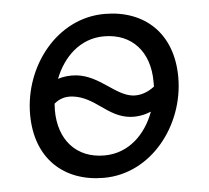

<svg xmlns="http://www.w3.org/2000/svg" viewBox="-44 -570 676 621"><g transform="rotate(-5 294.5 -260.0)"><path d="M371 -185C394 -183 417 -187 439 -196C413 -125 357 -68 277 -68C186 -68 130 -131 130 -228L131 -249C149 -264 167 -269 190 -267C264 -259 297 -192 371 -185ZM269 4C424 4 537 -144 537 -299C537 -443 446 -524 317 -524C162 -524 49 -377 49 -221C49 -77 140 4 269 4ZM149 -328C176 -397 231 -452 309 -452C400 -452 456 -389 456 -292V-276C434 -259 410 -251 386 -253C329 -259 284 -326 209 -334C188 -336 168 -334 149 -328Z"/></g></svg>

Font: Fixel Text 20240404
Style: Italic
Weight: 400
Width: 4
Italic angle: -10°
Designer: AlfaBravo + MacPaw
Foundry: Kyrylo Tkachov, Marchela Mozhyna, Serhii Makarenko, Maria Weinstein, Zakhar Kryvoshyya
Version: Version 1.211;Glyphs 3.2 (3225)